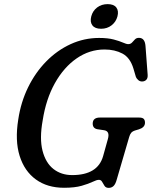

<svg xmlns="http://www.w3.org/2000/svg" viewBox="-20 -897 736 931"><path d="M460.5 -713Q503 -713 531.2 -705.5Q559.5 -698 576.2 -690.5Q593 -683 601.5 -683Q613 -683 620 -690.5Q627 -698 634.2 -705.8Q641.5 -713.5 653.5 -713.5Q682.5 -713.5 685.5 -674L696 -534Q697 -518 689.5 -510.2Q682 -502.5 671 -502Q660 -501 651.2 -508Q642.5 -515 638.5 -525.5L627 -564.5Q611 -617.5 573.8 -637.2Q536.5 -657 487 -657Q414 -657 351.8 -614Q289.5 -571 246.2 -493.8Q203 -416.5 187 -313.5Q171 -225.5 186.2 -166.2Q201.5 -107 239.2 -77.5Q277 -48 330 -48Q454 -48 480 -140L503 -222.5Q514 -261 485 -265.5L451.5 -270.5Q429.5 -275 429.5 -298Q430 -327 464.5 -327H654Q671.5 -327 677.5 -320Q683.5 -313 683 -300.5Q682 -279 654 -270L635.5 -264.5Q622.5 -260.5 616.2 -253Q610 -245.5 606.5 -233L546 -26Q540 -4 530.5 5Q521 14 507 14Q493 14 486.8 4.2Q480.5 -5.5 475.2 -15.2Q470 -25 459.5 -25Q449 -25 429.5 -15.5Q410 -6 376.2 3.8Q342.5 13.5 290.5 13.5Q209.5 13.5 154 -26.8Q98.5 -67 75.2 -141.2Q52 -215.5 68.5 -317.5Q81 -401.5 116.2 -473.5Q151.5 -545.5 204.2 -599.2Q257 -653 322.5 -683Q388 -713 460.5 -713ZM470 -757.5Q440.5 -757.5 428 -774Q415.5 -790.5 422.5 -817.5Q429.5 -844.5 451 -860.8Q472.5 -877 502 -877Q531.5 -877 544 -860.8Q556.5 -844.5 549.5 -817.5Q542.5 -791 521 -774.2Q499.5 -757.5 470 -757.5Z"/></svg>

Font: Fraunces 72pt SuperSoft
Style: Italic
Weight: 400
Italic angle: -16°
Version: Version 1.000;[b76b70a41]